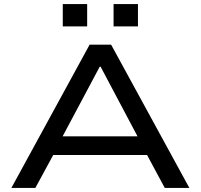

<svg xmlns="http://www.w3.org/2000/svg" viewBox="-20 -925 988 945"><path d="M36 0 421 -705H527L912 0H791L684 -199L741 -162H205L262 -199L154 0ZM471 -597 276 -231 241 -254H705L669 -231L475 -597ZM539 -795V-905H659V-795ZM289 -795V-905H409V-795Z"/></svg>

Font: Nunito Sans 7pt Expanded Medium
Style: Regular
Weight: 500
Width: 7
Designer: Vernon Adams
Foundry: Vernon Adams
Version: Version 3.101;gftools[0.9.27]